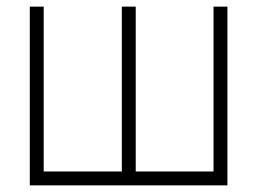

<svg xmlns="http://www.w3.org/2000/svg" viewBox="-20 -560 777 580"><path d="M667 0H70V-540H112V-42H348V-540H390V-42H625V-540H667Z"/></svg>

Font: Manrope Variable Light
Style: Regular
Weight: 200
Designer: Mikhail Sharanda
Foundry: Mikhail Sharanda
Version: Version 4.505